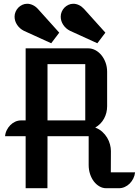

<svg xmlns="http://www.w3.org/2000/svg" viewBox="-20 -996 735 1016"><path d="M115.7 -275.4H6.8Q8.3 -292.5 15.9 -307.6Q23.4 -322.8 34.9 -334.2Q46.4 -345.7 61 -352.3Q75.7 -358.9 92.3 -358.9H115.7V-740.2H446.8Q466.3 -740.2 484.4 -730.7Q502.4 -721.2 516.4 -704.3Q530.3 -687.5 538.6 -664.8Q546.9 -642.1 546.9 -616.2V-434.1Q546.9 -398.4 530.8 -368.7Q514.6 -338.9 483.9 -320.8Q505.4 -313 521 -298.8Q536.6 -284.7 546.9 -267.6Q557.1 -250.5 562 -231.9Q566.9 -213.4 566.9 -196.8L566.4 -84H694.8Q692.9 -66.4 685.3 -51.3Q677.7 -36.1 666.3 -24.7Q654.8 -13.2 640.1 -6.6Q625.5 0 609.4 0H542Q522.9 0 506.1 -9.8Q489.3 -19.5 476.6 -36.1Q463.9 -52.7 456.5 -75.2Q449.2 -97.7 449.2 -123V-275.4H231.4L231 0H115.7ZM431.2 -358.9V-656.7H231.4V-358.9ZM350.6 -833Q328.1 -844.2 314.7 -864.5Q301.3 -884.8 301.3 -907.7Q301.3 -921.4 306.6 -933.8Q312 -946.3 321 -955.6Q330.1 -964.8 342.3 -970.5Q354.5 -976.1 367.7 -976.1Q382.8 -976.1 397.5 -969.2Q412.1 -962.4 424.3 -949.2L537.6 -823.2L495.1 -767.1ZM106.4 -833Q84 -844.2 70.6 -864.5Q57.1 -884.8 57.1 -907.7Q57.1 -921.4 62.5 -933.8Q67.9 -946.3 76.9 -955.6Q85.9 -964.8 98.1 -970.5Q110.4 -976.1 123.5 -976.1Q138.7 -976.1 153.3 -969.2Q168 -962.4 180.2 -949.2L293.5 -823.2L251 -767.1Z"/></svg>

Font: Atomic Age
Style: Regular
Weight: 400
Designer: James Grieshaber
Foundry: James Grieshaber
Version: Version 1.008; ttfautohint (v1.4.1) -l 6 -r 46 -G 0 -x 0 -H 